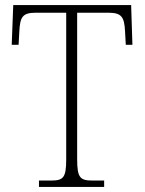

<svg xmlns="http://www.w3.org/2000/svg" viewBox="-20 -734 568 754"><path d="M133 0H389V-25H344C295 -25 283 -35 283 -109V-684H407C459 -684 468 -665 471 -612L474 -558H500L495 -714H32L26 -558H53L56 -612C59 -665 67 -684 119 -684H240V-108C240 -35 228 -25 180 -25H133Z"/></svg>

Font: Noto Serif Thai SemiCondensed ExtraLight
Style: Regular
Weight: 200
Width: 4
Designer: Monotype Design Team
Foundry: Monotype Imaging Inc.
Version: Version 2.002